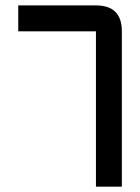

<svg xmlns="http://www.w3.org/2000/svg" viewBox="-20 -704 528 724"><path d="M439.5 -585.9V0H341.8V-585.9H48.8V-683.6H341.8Q439.5 -683.6 439.5 -585.9Z"/></svg>

Font: BabelStone Runic Beorhtric
Style: Regular
Weight: 400
Designer: Andrew West
Foundry: BabelStone
Version: Version 7.004;November 9, 2023